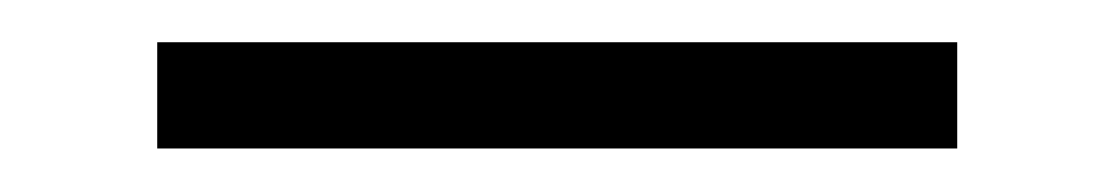

<svg xmlns="http://www.w3.org/2000/svg" viewBox="-20 -261 523 90"><path d="M53.7 -191.4V-241.2H428.7V-191.4Z"/></svg>

Font: Padauk
Style: Regular
Weight: 400
Designer: Debbi Hosken, Becca Hirsbrunner Spalinger
Foundry: SIL International
Version: Version 5.003